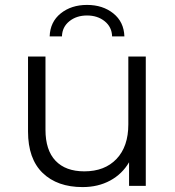

<svg xmlns="http://www.w3.org/2000/svg" viewBox="-20 -756 713 781"><path d="M573 -526V0H505V-96Q477 -48 428 -21.5Q379 5 316 5Q213 5 153.5 -52.5Q94 -110 94 -221V-526H165V-228Q165 -145 206 -102Q247 -59 323 -59Q406 -59 454 -109.5Q502 -160 502 -250V-526ZM334 -736Q398 -736 441 -701.5Q484 -667 486 -608H436Q435 -646 406 -669.5Q377 -693 334 -693Q291 -693 262 -669.5Q233 -646 232 -608H182Q184 -667 227 -701.5Q270 -736 334 -736Z"/></svg>

Font: Idrija
Style: Regular
Weight: 400
Designer: Julieta Ulanovsky
Foundry: Julieta Ulanovsky
Version: Version 7.200